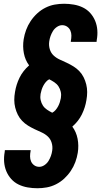

<svg xmlns="http://www.w3.org/2000/svg" viewBox="-20 -851 540 1022"><path d="M179 151Q153 151 127 146.5Q101 142 78.5 131Q56 120 39.5 101.5Q23 83 13.5 60Q4 37 2 11Q0 -15 5 -42L6 -52H143V-48Q140 -33 140 -18.5Q140 -4 145.5 8.5Q151 21 162.5 29Q174 37 189 37Q203 37 216.5 28Q230 19 238 6Q246 -7 251 -21Q256 -35 258 -50Q261 -71 255 -91Q249 -111 234.5 -124.5Q220 -138 201 -146.5Q182 -155 164 -163.5Q146 -172 129 -182.5Q112 -193 98 -207.5Q84 -222 75 -240Q66 -258 61 -278Q56 -298 56 -319Q56 -340 60 -362Q63 -381 69 -400Q75 -419 84 -437.5Q93 -456 106 -472.5Q119 -489 135 -503Q114 -531 107 -567.5Q100 -604 106 -642Q110 -667 119 -691.5Q128 -716 143 -738.5Q158 -761 178 -779.5Q198 -798 222 -810Q246 -822 271 -826.5Q296 -831 321 -831Q347 -831 373 -826.5Q399 -822 421.5 -811Q444 -800 460.5 -781.5Q477 -763 486.5 -740Q496 -717 498 -691Q500 -665 495 -638L494 -628H357V-632Q360 -647 360 -661.5Q360 -676 354.5 -688.5Q349 -701 337.5 -709Q326 -717 311 -717Q297 -717 283.5 -708Q270 -699 262 -686Q254 -673 249 -659Q244 -645 242 -630Q239 -609 245 -589Q251 -569 265.5 -555.5Q280 -542 299 -533.5Q318 -525 336 -516.5Q354 -508 371 -497.5Q388 -487 402 -472.5Q416 -458 425 -440Q434 -422 439 -402Q444 -382 444 -361Q444 -340 440 -318Q437 -299 431 -280Q425 -261 416 -242.5Q407 -224 394 -207.5Q381 -191 365 -177Q386 -149 393 -112.5Q400 -76 394 -38Q390 -13 381 11.5Q372 36 357 58.5Q342 81 322 99.5Q302 118 278 130Q254 142 229 146.5Q204 151 179 151ZM258 -251Q268 -256 276 -265.5Q284 -275 289.5 -285.5Q295 -296 298.5 -307Q302 -318 304 -329Q307 -346 303.5 -362Q300 -378 291.5 -391Q283 -404 269.5 -413Q256 -422 242 -429Q232 -424 224 -414.5Q216 -405 210.5 -394.5Q205 -384 201.5 -373Q198 -362 196 -351Q193 -334 196.5 -318Q200 -302 208.5 -289Q217 -276 230.5 -267Q244 -258 258 -251Z"/></svg>

Font: Iosevka Term Curly Heavy
Style: Italic
Weight: 900
Italic angle: -9°
Designer: Belleve Invis
Foundry: Belleve Invis
Version: Version 32.3.0